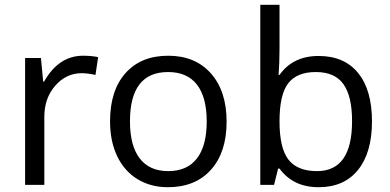

<svg xmlns="http://www.w3.org/2000/svg" viewBox="-20 -780 1645 810"><path d="M330.1 -544.9Q365.7 -544.9 394 -539.1L382.8 -463.9Q349.6 -471.2 324.2 -471.2Q259.3 -471.2 213.1 -418.5Q167 -365.7 167 -287.1V0H85.9V-535.2H152.8L162.1 -436H166Q228 -544.9 330.1 -544.9Z M689 -476.1Q528.3 -476.1 528.3 -268.1Q528.3 -165.5 569.3 -111.8Q610.4 -58.1 689.9 -58.1Q769.5 -58.1 810.8 -111.6Q852.1 -165 852.1 -267.6Q852.1 -370.1 810.8 -423.1Q769.5 -476.1 689 -476.1ZM688 9.8Q616.2 9.8 560.5 -23.9Q504.9 -57.6 474.6 -120.6Q444.3 -183.6 444.3 -268.1Q444.3 -398.9 509.8 -471.9Q575.2 -544.9 689.5 -544.9Q803.7 -544.9 869.9 -470.2Q936 -395.5 936 -266.6Q936 -137.7 870.1 -64Q804.2 9.8 688 9.8Z M1317.4 -58.1Q1465.3 -58.1 1465.3 -269Q1465.3 -373.5 1429 -424.8Q1392.6 -476.1 1312.5 -476.1Q1232.4 -476.1 1195.8 -428.5Q1159.2 -380.9 1159.2 -268.1Q1159.2 -155.3 1196.8 -106.7Q1234.4 -58.1 1317.4 -58.1ZM1159.2 -68.8H1153.3L1136.2 0H1078.1V-759.8H1159.2V-575.2Q1159.2 -513.2 1155.3 -463.9H1159.2Q1215.8 -543.9 1324.2 -543.9Q1432.6 -543.9 1491 -471.9Q1549.3 -399.9 1549.3 -268.1Q1549.3 -136.2 1490.5 -63.2Q1431.6 9.8 1324.2 9.8Q1216.8 9.8 1159.2 -68.8Z"/></svg>

Font: OpenSans
Style: Regular
Weight: 400
Foundry: Ascender Corporation
Version: Version 1.10